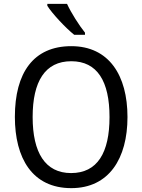

<svg xmlns="http://www.w3.org/2000/svg" viewBox="-20 -964 736 994"><path d="M327 -944H225V-934C249 -895 320 -819 364 -784H420V-795C390 -832 348 -898 327 -944ZM640 -358C640 -574 544 -725 349 -725C153 -725 57 -587 57 -359C57 -145 147 10 349 10C544 10 640 -143 640 -358ZM149 -358C149 -542 213 -647 349 -647C484 -647 547 -543 547 -358C547 -173 484 -68 348 -68C214 -68 149 -174 149 -358Z"/></svg>

Font: Noto Sans Armenian SemiCondensed
Style: Regular
Weight: 400
Width: 4
Designer: Monotype Design Team
Foundry: Monotype Imaging Inc.
Version: Version 2.008